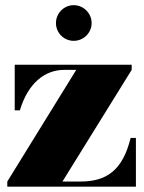

<svg xmlns="http://www.w3.org/2000/svg" viewBox="-20 -704 544 724"><path d="M191 -617C191 -580 221 -550 258 -550C295 -550 325.5 -580 325.5 -617C325.5 -654 295 -684.5 258 -684.5C221 -684.5 191 -654 191 -617ZM222 -440.5H267.5L7.5 -19.5V0H492.5V-184H472.5C442.5 -60 380 -19.5 283.5 -19.5H215.5L476.5 -440.5V-460H35.5V-288H55C85 -389 148 -440.5 222 -440.5Z"/></svg>

Font: Bodoni* 11pt Fatface
Style: Regular
Weight: 900
Version: Version 2.3